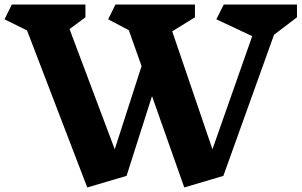

<svg xmlns="http://www.w3.org/2000/svg" viewBox="-26 -806 1327 845"><path d="M1180 -653 957 -32 785 19 643 -383 531 -32 358 19 93 -672 -6 -721 26 -786H350V-730L280 -678L479 -149L597 -515L541 -673L450 -721L482 -786H832V-730L732 -668L909 -149L1084 -647L926 -721L959 -786H1281V-730Z"/></svg>

Font: InknutAntiqua
Style: Bold
Weight: 700
Designer: Claus Eggers Srensen
Foundry: Claus Eggers Srensen
Version: Version 1.000; ttfautohint (v1.2) -l 7 -r 28 -G 50 -x 13 -D 